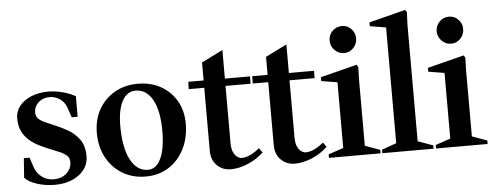

<svg xmlns="http://www.w3.org/2000/svg" viewBox="-52 -942 2810 1097"><g transform="rotate(-5 1352.5 -393.5)"><path d="M222 17Q168 17 119.5 1.5Q71 -14 50 -39L58 -150H91L109 -95Q121 -59 150.5 -37Q180 -15 218 -15Q264 -15 292.5 -41.5Q321 -68 321 -106Q321 -128 306 -142Q291 -156 266.5 -166.5Q242 -177 214 -188Q184 -200 153 -215Q122 -230 96.5 -252Q71 -274 55.5 -305Q40 -336 40 -380Q40 -420 65 -451Q90 -482 133 -499.5Q176 -517 230 -517Q271 -517 313.5 -505.5Q356 -494 385 -477V-359H351L332 -415Q321 -447 294.5 -466Q268 -485 234 -485Q196 -485 170.5 -461.5Q145 -438 145 -404Q145 -382 159.5 -368Q174 -354 198 -344Q222 -334 249 -322Q288 -306 326 -284Q364 -262 390 -225.5Q416 -189 416 -130Q416 -87 390.5 -53.5Q365 -20 321.5 -1.5Q278 17 222 17Z M743 15Q668 15 610 -20Q552 -55 519 -116.5Q486 -178 486 -257Q486 -333 519 -391.5Q552 -450 610 -483.5Q668 -517 743 -517Q818 -517 875 -485Q932 -453 964.5 -396.5Q997 -340 997 -267Q997 -185 964.5 -121Q932 -57 875 -21Q818 15 743 15ZM760 -22Q807 -22 833.5 -78.5Q860 -135 860 -236Q860 -351 825 -415Q790 -479 727 -479Q678 -479 650.5 -428Q623 -377 623 -285Q623 -161 659.5 -91.5Q696 -22 760 -22Z M1231 16Q1184 16 1152 -15.5Q1120 -47 1120 -99V-472L1132 -461H1031L1032 -503H1132L1120 -492V-606L1242 -667V-492L1231 -503H1386V-461H1231L1242 -472V-134Q1242 -100 1251.5 -80Q1261 -60 1274 -51.5Q1287 -43 1298 -43Q1323 -43 1349 -55.5Q1375 -68 1401 -90L1420 -64Q1381 -27 1330 -5.5Q1279 16 1231 16Z M1598 16Q1551 16 1519 -15.5Q1487 -47 1487 -99V-472L1499 -461H1398L1399 -503H1499L1487 -492V-606L1609 -667V-492L1598 -503H1753V-461H1598L1609 -472V-134Q1609 -100 1618.5 -80Q1628 -60 1641 -51.5Q1654 -43 1665 -43Q1690 -43 1716 -55.5Q1742 -68 1768 -90L1787 -64Q1748 -27 1697 -5.5Q1646 16 1598 16Z M1795 0V-20L1892 -53L1881 -30V-445L1892 -424L1789 -441V-463L1998 -516L2007 -503L2005 -431V-31L1994 -55L2091 -20V0ZM1934 -589Q1902 -589 1879.5 -612Q1857 -635 1857 -667Q1857 -699 1879.5 -721.5Q1902 -744 1934 -744Q1965 -744 1987 -721.5Q2009 -699 2009 -667Q2009 -635 1987 -612Q1965 -589 1934 -589Z M2101 0V-20L2196 -54L2185 -38V-725L2196 -712L2093 -729V-751L2302 -804L2311 -791L2308 -718V-38L2298 -54L2395 -19V0Z M2409 0V-20L2506 -53L2495 -30V-445L2506 -424L2403 -441V-463L2612 -516L2621 -503L2619 -431V-31L2608 -55L2705 -20V0ZM2548 -589Q2516 -589 2493.5 -612Q2471 -635 2471 -667Q2471 -699 2493.5 -721.5Q2516 -744 2548 -744Q2579 -744 2601 -721.5Q2623 -699 2623 -667Q2623 -635 2601 -612Q2579 -589 2548 -589Z"/></g></svg>

Font: Wittgenstein SemiBold
Style: Regular
Weight: 600
Designer: Jörg Drees
Foundry: Jörg Drees
Version: Version 1.500